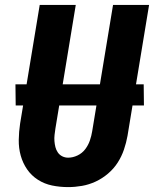

<svg xmlns="http://www.w3.org/2000/svg" viewBox="-20 -755 640 783"><path d="M258 8Q224 8 192.5 1.5Q161 -5 134.5 -22Q108 -39 90.5 -64.5Q73 -90 64.5 -120.5Q56 -151 56.5 -184.5Q57 -218 62 -251L142 -735H289L206 -231Q204 -218 202.5 -205Q201 -192 202 -179.5Q203 -167 206 -155Q209 -143 216 -133Q223 -123 234 -117.5Q245 -112 258 -112Q277 -112 296 -121Q315 -130 327.5 -146.5Q340 -163 346.5 -182Q353 -201 356 -220L441 -735H588L500 -201Q495 -173 485.5 -145Q476 -117 460 -92Q444 -67 420.5 -47Q397 -27 370 -14.5Q343 -2 314.5 3Q286 8 258 8ZM567 -325H44L43 -411H566Z"/></svg>

Font: Iosevka Aile Heavy
Style: Italic
Weight: 900
Italic angle: -9°
Designer: Belleve Invis
Foundry: Belleve Invis
Version: Version 31.1.0; ttfautohint (v1.8.4)